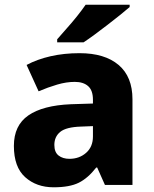

<svg xmlns="http://www.w3.org/2000/svg" viewBox="-20 -786 653 816"><path d="M318 -560Q425 -560 484 -510Q543 -460 543 -364V0H426L393 -74H389Q354 -29 315 -9.5Q276 10 208 10Q135 10 87 -33Q39 -76 39 -166Q39 -253 100.5 -295.5Q162 -338 281 -343L375 -346V-362Q375 -402 354.5 -420Q334 -438 298 -438Q262 -438 223 -426.5Q184 -415 144 -398L93 -510Q138 -534 195 -547Q252 -560 318 -560ZM324 -248Q261 -246 236 -225.5Q211 -205 211 -170Q211 -139 229 -125Q247 -111 275 -111Q317 -111 346 -136.5Q375 -162 375 -206V-250ZM531 -756Q515 -742 490 -722Q465 -702 436.5 -680Q408 -658 381.5 -638.5Q355 -619 335 -606H223V-619Q239 -638 262 -663.5Q285 -689 307 -716.5Q329 -744 344 -766H531Z"/></svg>

Font: Noto Sans Tamil ExtraBold
Style: Regular
Weight: 800
Designer: Jelle Bosma - Monotype Design Team
Foundry: Monotype Imaging Inc.
Version: Version 2.004; ttfautohint (v1.8.4.7-5d5b)